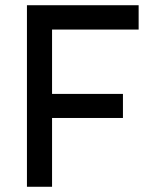

<svg xmlns="http://www.w3.org/2000/svg" viewBox="-20 -714 588 734"><path d="M83 0H179V-263H450V-355H179V-601H510V-694H83Z"/></svg>

Font: TitilliumText22L
Style: 600 wt
Weight: 600
Designer: Campivisivi
Foundry: Campivisivi
Version: 1.000